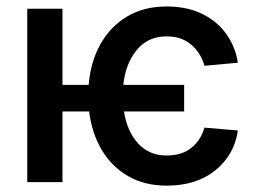

<svg xmlns="http://www.w3.org/2000/svg" viewBox="-20 -573 851 604"><path d="M176.5 -545.5V-306.1H258.9Q264.9 -378.6 296 -434.1Q327.1 -489.7 379.8 -521.1Q432.5 -552.6 503.9 -552.6Q569.6 -552.6 617.2 -528.8Q664.8 -505 692.8 -464.8Q720.9 -424.7 728.3 -375.7L623.2 -366.1Q617.9 -386.7 603.9 -408Q589.8 -429.3 565.2 -443.9Q540.5 -458.5 503.6 -458.5Q445.3 -458.5 410.2 -415.8Q375 -373.2 367.9 -306.1H559.3V-222.3H370Q380 -159.1 414.8 -121.4Q449.6 -83.8 503.2 -83.8Q554 -83.8 583.6 -109.2Q613.3 -134.6 622.9 -171.5L728.3 -162.6Q717.3 -85.9 657.8 -37.5Q598.4 11 504.3 11Q435.7 11 384.1 -18.3Q332.4 -47.6 300.8 -100.1Q269.2 -152.7 260.3 -222.3H176.5V0H65.7V-545.5Z"/></svg>

Font: Interface Medium
Style: Regular
Weight: 500
Designer: Rasmus Andersson
Foundry: rsms
Version: Version 1.8